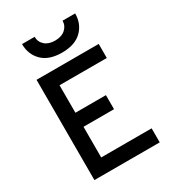

<svg xmlns="http://www.w3.org/2000/svg" viewBox="-220 -1046 1041 1161"><g transform="rotate(-30 300.5 -465.5)"><path d="M122 -931H210Q210 -895 236 -872Q262 -849 307 -849Q352 -849 378.5 -872.5Q405 -896 405 -931H493Q493 -859 445.5 -812Q398 -765 307 -765Q216 -765 169 -812Q122 -859 122 -931ZM90 0V-700H524V-602H194V-410H407V-312H194V-98H546V0Z"/></g></svg>

Font: Overpass Light
Style: Bold
Weight: 600
Designer: Delve Withrington, Thomas Jockin
Foundry: Delve Fonts
Version: Version 3.000;DELV;Overpass